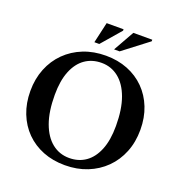

<svg xmlns="http://www.w3.org/2000/svg" viewBox="-155 -1017 1098 1163"><g transform="rotate(20 394.0 -436.0)"><path d="M399 -697Q476 -697 539.8 -671.8Q603.5 -646.5 650 -599.8Q696.5 -553 722 -488.5Q747.5 -424 747.5 -345.5Q747.5 -266.5 721.2 -201Q695 -135.5 646.8 -87.8Q598.5 -40 533.2 -14Q468 12 389.5 12Q312.5 12 248.5 -13.2Q184.5 -38.5 138 -85.2Q91.5 -132 66 -196.8Q40.5 -261.5 40.5 -340Q40.5 -418.5 66.8 -484Q93 -549.5 141.2 -597.2Q189.5 -645 255 -671Q320.5 -697 399 -697ZM399.5 -38Q460 -38 505 -69.5Q550 -101 575.2 -163Q600.5 -225 600.5 -317Q600.5 -424.5 573.8 -497.8Q547 -571 499.2 -609Q451.5 -647 389 -647Q328.5 -647 283.2 -615.5Q238 -584 212.8 -522Q187.5 -460 187.5 -368Q187.5 -261 214.2 -187.5Q241 -114 288.8 -76Q336.5 -38 399.5 -38ZM431 -749.5 506.5 -883.5H628.5V-873.5L466.5 -749.5ZM304 -749.5 334.5 -883.5H443.5V-874.5L335.5 -749.5Z"/></g></svg>

Font: Newsreader 36pt SemiBold
Style: Regular
Weight: 600
Designer: Hugues Gentile
Foundry: Production Type
Version: Version 1.003